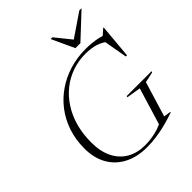

<svg xmlns="http://www.w3.org/2000/svg" viewBox="-249 -1070 1231 1231"><g transform="rotate(-45 366.5 -454.0)"><path d="M365.5 -8Q395.5 -8 427.2 -12.5Q459 -17 489.8 -27Q520.5 -37 548 -53L518.5 -22.5L600 -290.5L503 -306.5L506 -315H731L728 -306.5L656 -291L583.5 -52.5L632 -45.5L630.5 -41Q585.5 -25 540.5 -13.5Q495.5 -2 452 4Q408.5 10 367.5 10Q277.5 10 212 -24Q146.5 -58 111.2 -120.5Q76 -183 76 -268Q76 -349 99.2 -418Q122.5 -487 164.5 -541.8Q206.5 -596.5 263.5 -635.2Q320.5 -674 388.8 -694.5Q457 -715 531.5 -715Q563.5 -715 591.5 -712Q619.5 -709 645 -703Q670.5 -697 695 -687.5L656.5 -685L708.5 -730.5H712.5L692 -498.5H681L651 -669.5L680.5 -634.5Q644.5 -667.5 603.2 -680.8Q562 -694 511 -694Q447 -694 390.2 -674.2Q333.5 -654.5 286.8 -617.2Q240 -580 205.8 -527.5Q171.5 -475 153 -409Q134.5 -343 134.5 -266Q134.5 -182.5 163.5 -125Q192.5 -67.5 244.5 -37.8Q296.5 -8 365.5 -8ZM699.5 -918 535.5 -764.5H490.5L419.5 -918H435.5L531 -799.5H505L679.5 -918Z"/></g></svg>

Font: Newsreader 60pt Light
Style: Italic
Weight: 300
Italic angle: -17°
Designer: Hugues Gentile
Foundry: Production Type
Version: Version 1.003